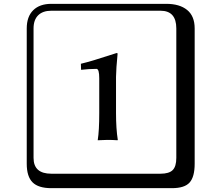

<svg xmlns="http://www.w3.org/2000/svg" viewBox="-20 -774 1140 1006"><path d="M249 -717.8Q204.1 -717.8 179.9 -693.8Q155.8 -669.9 155.8 -625V53.2Q155.8 136.2 249 136.2H820.8Q865.7 136.2 884.8 117.2Q903.8 98.1 903.8 53.2V-625Q903.8 -717.8 820.8 -717.8ZM1000 84Q1000 152.8 973.4 182.4Q946.8 211.9 880.9 211.9H249Q181.2 211.9 150.6 181.4Q120.1 150.9 120.1 84V-625Q120.1 -687 154.1 -720.5Q188 -753.9 249 -753.9H851.1Q920.9 -753.9 960.4 -721.9Q1000 -689.9 1000 -625ZM587.9 -182.1Q587.9 -99.1 597.2 -41L595.2 -39.1Q570.3 -41 543 -41L492.2 -39.1V-41Q500 -88.9 500 -182.1V-363.8Q500 -412.6 485.8 -413.1Q445.8 -413.1 404.8 -408.2L403.8 -439.9Q457 -452.1 590.8 -496.1Q595.7 -496.1 596.2 -493.2Q588.4 -413.1 587.9 -371.1Z"/></svg>

Font: Linux Biolinum Keyboard O
Style: Regular
Weight: 700
Designer: Philipp H. Poll
Foundry: Philipp H. Poll
Version: Version 0.6.1